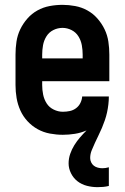

<svg xmlns="http://www.w3.org/2000/svg" viewBox="-20 -548 515 792"><path d="M382 224Q360 224 338.5 218.5Q317 213 300 200Q283 187 273 167Q263 147 263 126Q263 106 269.5 87Q276 68 286.5 51Q297 34 310 19Q323 4 337 -10Q314 0 289 4Q264 8 239 8Q213 8 186 3Q159 -2 135.5 -15Q112 -28 93.5 -48Q75 -68 64 -92.5Q53 -117 48.5 -143.5Q44 -170 44 -197V-323Q44 -350 48 -376.5Q52 -403 63.5 -427Q75 -451 93 -471.5Q111 -492 134.5 -505Q158 -518 184.5 -523Q211 -528 238 -528Q264 -528 290.5 -523Q317 -518 340.5 -505Q364 -492 382 -471.5Q400 -451 411.5 -427Q423 -403 427 -376.5Q431 -350 431 -323V-213H154V-197Q154 -177 158 -157.5Q162 -138 172.5 -121.5Q183 -105 201.5 -96Q220 -87 239 -87Q254 -87 268 -90Q282 -93 293.5 -101.5Q305 -110 311.5 -123Q318 -136 319 -150H429Q429 -134 427 -117Q425 -100 421.5 -84Q418 -68 412.5 -52Q407 -36 400.5 -20.5Q394 -5 386.5 10Q379 25 372 40.5Q365 56 358.5 71.5Q352 87 352 104Q352 113 356 121.5Q360 130 367 135.5Q374 141 383.5 143.5Q393 146 402 146Q409 146 415.5 145Q422 144 429 142V219Q417 222 405.5 223Q394 224 382 224ZM321 -307V-323Q321 -342 317.5 -361.5Q314 -381 303.5 -398Q293 -415 275 -424Q257 -433 238 -433Q218 -433 200 -424Q182 -415 171.5 -398Q161 -381 157.5 -361.5Q154 -342 154 -323V-307Z"/></svg>

Font: Iosevka QP
Style: Bold
Weight: 700
Designer: Belleve Invis
Foundry: Belleve Invis
Version: Version 20.0.0; ttfautohint (v1.8.4)